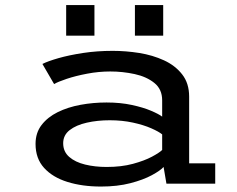

<svg xmlns="http://www.w3.org/2000/svg" viewBox="-20 -708 915 740"><path d="M369 11Q297 11 240 -6.8Q183 -24.5 150 -60.8Q117 -97 117 -153.5Q117 -196 140.2 -226.2Q163.5 -256.5 202.5 -275.8Q241.5 -295 290.2 -304Q339 -313 390.5 -313Q444 -313 488 -303.5Q532 -294 562 -281.2Q592 -268.5 605 -258.5V-321.5Q605 -364 575 -388.2Q545 -412.5 499 -422.5Q453 -432.5 405 -432.5Q360.5 -432.5 315.8 -424Q271 -415.5 236.8 -404Q202.5 -392.5 188.5 -384L143.5 -461.5Q164 -472 205 -483.8Q246 -495.5 300 -503.8Q354 -512 414.5 -512Q465 -512 516.8 -503.8Q568.5 -495.5 612 -475.5Q655.5 -455.5 682.2 -421.2Q709 -387 709 -335.5V-78.5H809.5V0H621.5L610.5 -64.5Q598 -50.5 565.2 -32.8Q532.5 -15 482.5 -2Q432.5 11 369 11ZM391 -64.5Q448 -64.5 492.2 -76.5Q536.5 -88.5 565.5 -104Q594.5 -119.5 605 -130V-190Q592.5 -200.5 563 -213.5Q533.5 -226.5 492.2 -235.5Q451 -244.5 403 -244.5Q355.5 -244.5 314.5 -235.2Q273.5 -226 248.5 -206.5Q223.5 -187 223.5 -156Q223.5 -123.5 246.8 -103.2Q270 -83 308 -73.8Q346 -64.5 391 -64.5ZM235 -688.5H344V-570.5H235ZM500 -688.5H609V-570.5H500Z"/></svg>

Font: Trispace SemiExpanded
Style: Regular
Weight: 400
Width: 6
Designer: Tyler Finck
Foundry: Etcetera Type Company
Version: Version 1.210; ttfautohint (v1.8.3)